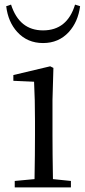

<svg xmlns="http://www.w3.org/2000/svg" viewBox="-20 -814 371 834"><path d="M44 0V-28L130 -36Q132 -148 132 -228V-288Q132 -383 128 -459L38 -463V-488L198 -526L212 -519L208 -380V-228Q208 -148 210 -36L288 -28V0ZM167 -627Q99 -627 55 -675Q15 -719 7 -787L28 -794Q64 -682 167 -682Q272 -682 306 -794L328 -787Q319 -719 279 -675Q235 -627 167 -627Z"/></svg>

Font: GenRyuMin TW R
Style: Regular
Weight: 400
Version: Version 1.501;PS 1;hotconv 16.6.51;makeotf.lib2.5.65220